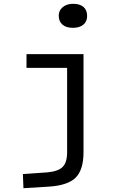

<svg xmlns="http://www.w3.org/2000/svg" viewBox="-20 -749 654 1007"><path d="M437 -665Q437 -636 417 -619.5Q397 -603 362 -603Q327 -603 307.5 -620Q288 -637 288 -667Q288 -694 309 -711.5Q330 -729 363 -729Q399 -729 418 -712.5Q437 -696 437 -665ZM418 -465V49Q418 142 376.5 183Q335 224 234 230L103 238L100 164L228 155Q285 150 308.5 126.5Q332 103 332 50V-393H119V-465Z"/></svg>

Font: Intel One Mono
Style: Regular
Weight: 400
Monospace: yes
Designer: Fred Shallcrass
Foundry: Frere-Jones Type LLC
Version: Version 1.400;hotconv 1.1.0;makeotfexe 2.6.0;FJTRelease1.4